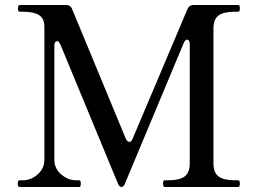

<svg xmlns="http://www.w3.org/2000/svg" viewBox="-20 -750 1043 770"><path d="M59 0Q51 0 51 -14Q51 -27 59 -27H72Q104 -27 131 -50.5Q158 -74 158 -110V-642Q158 -676 136.5 -689.5Q115 -703 72 -703H59Q52 -703 52 -716Q52 -730 59 -730H244Q263 -730 269 -714L484 -195Q490 -181 498 -181Q508 -181 512 -194L732 -714Q739 -730 757 -730H935Q939 -730 940.5 -726.5Q942 -723 942 -716Q942 -703 935 -703H921Q877 -703 856.5 -688Q836 -673 836 -635V-96Q836 -57 857 -42Q878 -27 921 -27H935Q942 -27 942 -14Q942 0 935 0H640Q634 0 634 -14Q634 -27 640 -27H656Q699 -27 720 -42Q741 -57 741 -96V-573Q741 -582 738 -586.5Q735 -591 730 -591Q723 -591 717 -578L482 -16Q476 0 467 0Q458 0 452 -16L222 -572Q216 -585 209 -585Q204 -585 201 -580.5Q198 -576 198 -567V-110Q198 -74 225.5 -50.5Q253 -27 284 -27H298Q304 -27 304 -14Q304 0 298 0Z"/></svg>

Font: Shippori Mincho B1 Medium
Style: Regular
Weight: 500
Designer: FONTDASU
Foundry: FONTDASU / Google Inc. / but / Adobe
Version: Version 3.110; ttfautohint (v1.8.3)